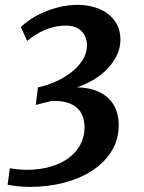

<svg xmlns="http://www.w3.org/2000/svg" viewBox="-20 -587 579 773"><path d="M19.5 90.3Q27.3 91.8 36.6 93Q45.9 94.2 54.9 95Q64 95.7 72.3 96.2Q80.6 96.7 86.9 96.7Q139.6 96.7 182.9 84.2Q226.1 71.8 256.6 49.1Q287.1 26.4 303.7 -5.1Q320.3 -36.6 320.3 -74.2Q320.3 -98.1 313 -118.4Q305.7 -138.7 289.6 -153.1Q273.4 -167.5 247.8 -174.8Q222.2 -182.1 185.5 -180.2L124 -164.6L132.8 -235.4Q165.5 -241.7 200.4 -256.8Q235.4 -272 264.2 -293.7Q293 -315.4 311.5 -343.5Q330.1 -371.6 330.1 -404.8Q330.1 -422.4 324.2 -436.8Q318.4 -451.2 307.9 -461.7Q297.4 -472.2 282 -478Q266.6 -483.9 247.6 -483.9Q223.1 -483.9 201.4 -479.2Q179.7 -474.6 160.4 -466.3Q141.1 -458 123.3 -446.8Q105.5 -435.5 89.4 -422.4L64 -477.5Q76.2 -490.7 98.6 -506.3Q121.1 -522 150.9 -535.4Q180.7 -548.8 216.8 -558.1Q252.9 -567.4 293 -567.4Q326.7 -567.4 357.9 -558.6Q389.2 -549.8 412.8 -532.5Q436.5 -515.1 450.7 -489Q464.8 -462.9 464.8 -427.7Q464.8 -394.5 450.7 -364.7Q436.5 -335 412.6 -310.1Q388.7 -285.2 356.9 -266.1Q325.2 -247.1 290 -235.4Q334.5 -234.4 366.2 -222.2Q397.9 -210 418.5 -189.5Q439 -168.9 448.5 -141.8Q458 -114.7 458 -84.5Q458 -24.9 429.2 21.5Q400.4 67.9 351.3 99.9Q302.2 131.8 237.3 148.7Q172.4 165.5 99.6 165.5Q78.1 165.5 54.2 163.1Q30.3 160.6 10.7 156.7L19.5 90.3Z"/></svg>

Font: Brush Lettering One
Style: Bold Italic
Weight: 400
Italic angle: -7°
Designer: Eben Sorkin
Foundry: Eben Sorkin
Version: Version 1.001